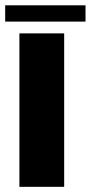

<svg xmlns="http://www.w3.org/2000/svg" viewBox="-28 -722 350 742"><path d="M47 0H220V-593H47ZM-8 -638.5H302.5V-701.5H-8Z"/></svg>

Font: Anybody
Style: Bold
Weight: 700
Designer: Tyler Finck
Foundry: Etcetera Type Company
Version: Version 1.110